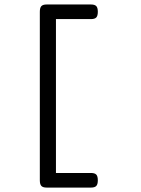

<svg xmlns="http://www.w3.org/2000/svg" viewBox="-20 -661 640 873"><path d="M394 125.5Q410.6 125.5 417.7 132.8Q424.8 140.1 424.8 158.7Q424.8 177.2 417.7 184.6Q410.6 191.9 394 191.9H191.9Q175.3 191.9 168.2 184.6Q161.1 177.2 161.1 158.7V-607.4Q161.1 -626 168.2 -633.3Q175.3 -640.6 191.9 -640.6H394Q410.6 -640.6 417.7 -633.3Q424.8 -626 424.8 -607.4Q424.8 -588.9 417.7 -581.5Q410.6 -574.2 394 -574.2H234.4V125.5Z"/></svg>

Font: Courier Prime
Style: Regular
Weight: 400
Designer: Alan Dague-Greene
Foundry: Quote-Unquote Apps
Version: Version 1.203